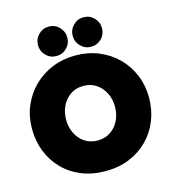

<svg xmlns="http://www.w3.org/2000/svg" viewBox="-126 -978 1008 1098"><g transform="rotate(-15 378.0 -429.5)"><path d="M221 -330.5Q221 -286 239 -249.2Q257 -212.5 289.5 -190.8Q322 -169 365.5 -169Q409.5 -169 442 -190.8Q474.5 -212.5 492.5 -249.2Q510.5 -286 510.5 -330.5Q510.5 -375 492.5 -411.5Q474.5 -448 442 -470Q409.5 -492 365.5 -492Q322 -492 289.5 -470Q257 -448 239 -411.5Q221 -375 221 -330.5ZM19 -330.5Q19 -402.5 45.2 -464.8Q71.5 -527 118.5 -573.5Q165.5 -620 228.8 -646Q292 -672 365.5 -672Q440.5 -672 503.8 -646Q567 -620 613.8 -573.5Q660.5 -527 686.2 -464.8Q712 -402.5 712 -330.5Q712 -258 687 -195.8Q662 -133.5 615.8 -86.8Q569.5 -40 506 -14Q442.5 12 365.5 12Q286.5 12 222.8 -14Q159 -40 113.5 -86.8Q68 -133.5 43.5 -195.8Q19 -258 19 -330.5ZM468.5 -696.5Q432 -696.5 406.8 -722Q381.5 -747.5 381.5 -783.5Q381.5 -819.5 406.8 -845.2Q432 -871 468.5 -871Q504.5 -871 529.8 -845.2Q555 -819.5 555 -783.5Q555 -747.5 529.8 -722Q504.5 -696.5 468.5 -696.5ZM263 -696.5Q226.5 -696.5 201.2 -722Q176 -747.5 176 -783.5Q176 -819.5 201.2 -845.2Q226.5 -871 263 -871Q299 -871 324.2 -845.2Q349.5 -819.5 349.5 -783.5Q349.5 -747.5 324.2 -722Q299 -696.5 263 -696.5Z"/></g></svg>

Font: League Spartan Thin Black
Style: Regular
Weight: 900
Version: Version 2.002